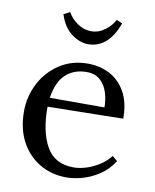

<svg xmlns="http://www.w3.org/2000/svg" viewBox="-84 -802 711 882"><g transform="rotate(10 271.0 -360.5)"><path d="M286 16Q217 16 161.5 -16.5Q106 -49 74 -108.5Q42 -168 42 -249Q42 -319 73.5 -380Q105 -441 162 -478.5Q219 -516 294 -516Q350 -516 396 -492Q442 -468 469.5 -419Q497 -370 497 -295L145 -289Q144 -174 183 -104.5Q222 -35 310 -35Q341 -35 373.5 -46Q406 -57 434 -76Q462 -95 479 -118L503 -98Q476 -56 438 -31Q400 -6 360 5Q320 16 286 16ZM148 -331H403Q403 -367 392.5 -400.5Q382 -434 358 -455.5Q334 -477 295 -477Q237 -477 198.5 -442.5Q160 -408 148 -331ZM278 -604Q239 -604 200.5 -632.5Q162 -661 143 -720L172 -735Q187 -707 217 -686Q247 -665 281 -665Q316 -665 345.5 -687Q375 -709 389 -737L416 -725Q372 -604 278 -604Z"/></g></svg>

Font: Lora
Style: Regular
Weight: 400
Designer: Olga Karpushina, Alexei Vanyashin (Cyrillic)
Foundry: Cyreal
Version: Version 3.005; ttfautohint (v1.8.4.7-5d5b)